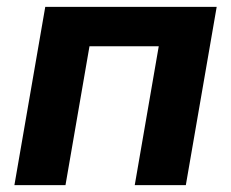

<svg xmlns="http://www.w3.org/2000/svg" viewBox="-20 -540 674 560"><path d="M22 0H171L241 -405H443L373 0H522L612 -520H112Z"/></svg>

Font: Fixel Display
Style: Bold Italic
Weight: 700
Italic angle: -10°
Designer: AlfaBravo + MacPaw
Foundry: Kyrylo Tkachov, Marchela Mozhyna, Serhii Makarenko, Maria Weinstein, Zakhar Kryvoshyya
Version: Version 1.210;Glyphs 3.2 (3217)